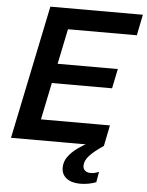

<svg xmlns="http://www.w3.org/2000/svg" viewBox="-62 -778 798 1044"><g transform="rotate(5 337.5 -256.5)"><path d="M19 0 170 -729H675L652 -615H246L283 -648L166 -83L143 -114H549L526 0ZM186 -316 207 -423H565L543 -316ZM415 216Q368 216 340.5 195Q313 174 313 137Q313 105 331.5 78.5Q350 52 382 28.5Q414 5 454 -14H519L526 0Q475 34 450 61.5Q425 89 425 116Q425 134 436.5 143.5Q448 153 468 153Q480 153 491 150Q502 147 512 143L502 200Q485 207 462 211.5Q439 216 415 216Z"/></g></svg>

Font: Mona Sans ExtraLight SemiBold
Style: Italic
Weight: 600
Italic angle: -11.6951°
Version: Version 2.000